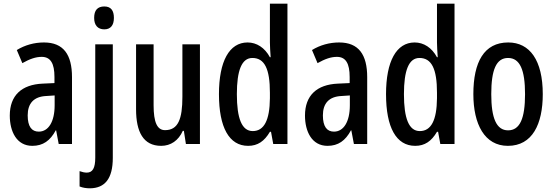

<svg xmlns="http://www.w3.org/2000/svg" viewBox="-20 -780 3000 1040"><path d="M218 -550C166 -550 115 -536 71 -509L101 -438C142 -461 174 -472 206 -472C254 -472 275 -436 275 -363V-330L211 -327C97 -322 33 -263 33 -154C33 -68 70 10 155 10C213 10 252 -18 282 -74H284L298 0H370V-362C370 -484 324 -550 218 -550ZM231 -260 276 -263V-210C276 -120 242 -67 190 -67C152 -67 130 -94 130 -155C130 -220 163 -257 231 -260Z M490 -683C490 -643 510 -621 545 -621C579 -621 597 -643 597 -683C597 -723 581 -745 545 -745C508 -745 490 -724 490 -683ZM468 240C548 239 591 188 591 75V-540H496V74C496 130 482 155 450 155C438 155 425 152 411 147V230C428 237 447 240 468 240Z M1063 -540H968V-256C968 -135 945 -75 874 -75C831 -75 812 -118 812 -210V-540H717V-188C717 -66 756 10 853 10C905 10 947 -19 970 -71H976L987 0H1063Z M1324 10C1376 10 1412 -15 1442 -66H1448L1460 0H1537V-760H1442V-550C1442 -527 1444 -503 1446 -470H1442C1414 -522 1370 -550 1321 -550C1222 -550 1166 -448 1166 -270C1166 -90 1221 10 1324 10ZM1349 -70C1290 -70 1263 -138 1263 -270C1263 -398 1289 -466 1347 -466C1413 -466 1442 -407 1442 -278V-248C1441 -128 1410 -70 1349 -70Z M1817 -550C1765 -550 1714 -536 1670 -509L1700 -438C1741 -461 1773 -472 1805 -472C1853 -472 1874 -436 1874 -363V-330L1810 -327C1696 -322 1632 -263 1632 -154C1632 -68 1669 10 1754 10C1812 10 1851 -18 1881 -74H1883L1897 0H1969V-362C1969 -484 1923 -550 1817 -550ZM1830 -260 1875 -263V-210C1875 -120 1841 -67 1789 -67C1751 -67 1729 -94 1729 -155C1729 -220 1762 -257 1830 -260Z M2229 10C2281 10 2317 -15 2347 -66H2353L2365 0H2442V-760H2347V-550C2347 -527 2349 -503 2351 -470H2347C2319 -522 2275 -550 2226 -550C2127 -550 2071 -448 2071 -270C2071 -90 2126 10 2229 10ZM2254 -70C2195 -70 2168 -138 2168 -270C2168 -398 2194 -466 2252 -466C2318 -466 2347 -407 2347 -278V-248C2346 -128 2315 -70 2254 -70Z M2920 -270C2920 -453 2850 -550 2733 -550C2602 -550 2544 -444 2544 -270C2544 -107 2605 10 2731 10C2864 10 2920 -108 2920 -270ZM2641 -270C2641 -402 2668 -466 2732 -466C2796 -466 2824 -402 2824 -270C2824 -138 2796 -74 2732 -74C2669 -74 2641 -140 2641 -270Z"/></svg>

Font: Noto Sans Malayalam ExtraCondensed Medium
Style: Regular
Weight: 500
Width: 2
Designer: Jelle Bosma - Monotype Design Team
Foundry: Monotype Imaging Inc.
Version: Version 2.104